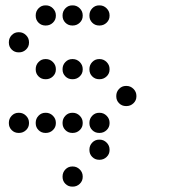

<svg xmlns="http://www.w3.org/2000/svg" viewBox="-20 -508 640 715"><path d="M149 -488Q134 -488 123.5 -477Q113 -466 113 -451V-449Q113 -434 123.5 -423.5Q134 -413 149 -413H151Q166 -413 177 -423.5Q188 -434 188 -449V-451Q188 -466 177 -477Q166 -488 151 -488ZM249 -488Q234 -488 223.5 -477Q213 -466 213 -451V-449Q213 -434 223.5 -423.5Q234 -413 249 -413H251Q266 -413 277 -423.5Q288 -434 288 -449V-451Q288 -466 277 -477Q266 -488 251 -488ZM349 -488Q334 -488 323.5 -477Q313 -466 313 -451V-449Q313 -434 323.5 -423.5Q334 -413 349 -413H351Q366 -413 377 -423.5Q388 -434 388 -449V-451Q388 -466 377 -477Q366 -488 351 -488ZM49 -388Q34 -388 23.5 -377Q13 -366 13 -351V-349Q13 -334 23.5 -323.5Q34 -313 49 -313H51Q66 -313 77 -323.5Q88 -334 88 -349V-351Q88 -366 77 -377Q66 -388 51 -388ZM149 -288Q134 -288 123.5 -277Q113 -266 113 -251V-249Q113 -234 123.5 -223.5Q134 -213 149 -213H151Q166 -213 177 -223.5Q188 -234 188 -249V-251Q188 -266 177 -277Q166 -288 151 -288ZM249 -288Q234 -288 223.5 -277Q213 -266 213 -251V-249Q213 -234 223.5 -223.5Q234 -213 249 -213H251Q266 -213 277 -223.5Q288 -234 288 -249V-251Q288 -266 277 -277Q266 -288 251 -288ZM349 -288Q334 -288 323.5 -277Q313 -266 313 -251V-249Q313 -234 323.5 -223.5Q334 -213 349 -213H351Q366 -213 377 -223.5Q388 -234 388 -249V-251Q388 -266 377 -277Q366 -288 351 -288ZM449 -188Q434 -188 423.5 -177Q413 -166 413 -151V-149Q413 -134 423.5 -123.5Q434 -113 449 -113H451Q466 -113 477 -123.5Q488 -134 488 -149V-151Q488 -166 477 -177Q466 -188 451 -188ZM49 -88Q34 -88 23.5 -77Q13 -66 13 -51V-49Q13 -34 23.5 -23.5Q34 -13 49 -13H51Q66 -13 77 -23.5Q88 -34 88 -49V-51Q88 -66 77 -77Q66 -88 51 -88ZM149 -88Q134 -88 123.5 -77Q113 -66 113 -51V-49Q113 -34 123.5 -23.5Q134 -13 149 -13H151Q166 -13 177 -23.5Q188 -34 188 -49V-51Q188 -66 177 -77Q166 -88 151 -88ZM249 -88Q234 -88 223.5 -77Q213 -66 213 -51V-49Q213 -34 223.5 -23.5Q234 -13 249 -13H251Q266 -13 277 -23.5Q288 -34 288 -49V-51Q288 -66 277 -77Q266 -88 251 -88ZM349 -88Q334 -88 323.5 -77Q313 -66 313 -51V-49Q313 -34 323.5 -23.5Q334 -13 349 -13H351Q366 -13 377 -23.5Q388 -34 388 -49V-51Q388 -66 377 -77Q366 -88 351 -88ZM349 12Q334 12 323.5 23Q313 34 313 49V51Q313 66 323.5 76.5Q334 87 349 87H351Q366 87 377 76.5Q388 66 388 51V49Q388 34 377 23Q366 12 351 12ZM249 112Q234 112 223.5 123Q213 134 213 149V151Q213 166 223.5 176.5Q234 187 249 187H251Q266 187 277 176.5Q288 166 288 151V149Q288 134 277 123Q266 112 251 112Z"/></svg>

Font: Doto Rounded
Style: Bold
Weight: 700
Monospace: yes
Version: Version 1.000